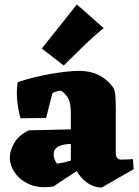

<svg xmlns="http://www.w3.org/2000/svg" viewBox="-20 -822 621 859"><path d="M435 17Q412 17 390 7Q368 -3 349 -22.5Q330 -42 316 -70L297 -73V-318Q297 -365 282.5 -386.5Q268 -408 252 -416Q242 -415 232 -412.5Q222 -410 215 -406L186 -294L72 -293Q61 -330 57 -372.5Q53 -415 59 -454Q93 -466 131.5 -475.5Q170 -485 207.5 -491.5Q245 -498 278 -501.5Q311 -505 333 -505Q363 -505 390 -498Q417 -491 441.5 -474.5Q466 -458 486 -431Q494 -419 496 -395Q498 -371 498 -329V-134Q498 -124 504 -116Q510 -108 522 -108Q534 -108 545.5 -108.5Q557 -109 575 -110L578 -65ZM219 12Q158 22 114 3.5Q70 -15 47 -48.5Q24 -82 24 -117Q24 -149 44 -183Q64 -217 109 -239L331 -244V-178H299Q284 -178 269.5 -175.5Q255 -173 244 -168Q233 -163 226.5 -154Q220 -145 220 -132Q220 -122 224 -110Q228 -98 235 -90Q251 -92 266.5 -95.5Q282 -99 297.5 -103.5Q313 -108 325 -111L342 -69ZM265 -529 167 -605 324 -802 444 -696Q399 -660 353 -615Q307 -570 265 -529Z"/></svg>

Font: Eczar ExtraBold
Style: Regular
Weight: 800
Designer: Vaibhav Singh
Foundry: Rosetta Type Foundry
Version: Version 2.000